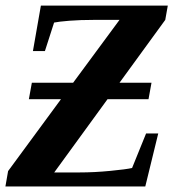

<svg xmlns="http://www.w3.org/2000/svg" viewBox="-22 -675 653 695"><path d="M198.7 -315.9H82.5L93.3 -375.5H242.7L410.6 -603H316.9Q268.6 -603 229 -599.9Q189.5 -596.7 173.8 -593.3L140.6 -490.2H97.2L126 -654.8H585.4L576.2 -603L410.6 -375.5H526.4L515.6 -315.9H367.2L174.3 -50.8H265.6Q318.8 -50.8 376.7 -56.4Q434.6 -62 456.1 -66.9L506.8 -191.9H550.8L503.9 0H-2.4L7.3 -55.7Z"/></svg>

Font: Tinos
Style: Bold Italic
Weight: 700
Italic angle: -16.333°
Designer: Steve Matteson
Foundry: Monotype Imaging Inc.
Version: Version 1.23